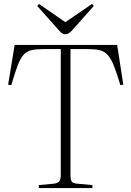

<svg xmlns="http://www.w3.org/2000/svg" viewBox="-20 -950 664 970"><path d="M176 0V-15L252 -22Q269 -24 278 -32Q287 -40 287 -68V-702H200Q163 -702 139 -696.5Q115 -691 98.5 -672.5Q82 -654 68.5 -617.5Q55 -581 37 -520L21 -522L54 -723H572L603 -522L588 -520Q570 -581 555.5 -617.5Q541 -654 524 -672.5Q507 -691 483.5 -696.5Q460 -702 424 -702H336V-67Q336 -41 342.5 -32.5Q349 -24 370 -22L447 -15V0ZM310 -777Q300 -777 292.5 -782.5Q285 -788 274 -801L168 -920L177 -930L310 -838L445 -930L454 -920L342 -794Q335 -787 327.5 -782Q320 -777 310 -777Z"/></svg>

Font: Literata 60pt ExtraLight
Style: Regular
Weight: 250
Designer: Latin by Veronika Burian and Jose Scaglione. Greek by Irene Vlachou. Cyrillic by Vera Evstafieva.
Foundry: TypeTogether
Version: Version 3.103;gftools[0.9.29]